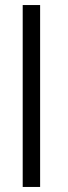

<svg xmlns="http://www.w3.org/2000/svg" viewBox="-20 -727 268 761"><path d="M139 14H70V-707H139Z"/></svg>

Font: GFS Artemisia
Style: Regular
Weight: 400
Designer: Takis Katsoulidis and George D. Matthiopoulos
Foundry: Takis Katsoulidis and George D. Matthiopoulos
Version: Version 1.0